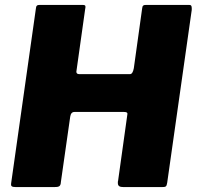

<svg xmlns="http://www.w3.org/2000/svg" viewBox="-20 -762 801 782"><path d="M485 -306C494 -306 499 -304 499 -299V-298L461 -26C460 -24 460 -21 460 -17C460 -4 467 0 484 0H638C657 0 658 -2 661 -18L760 -715C761 -718 761 -723 761 -728C761 -739 758 -742 750 -742H576C565 -742 560 -740 559 -728L525 -484C522 -468 517 -460 509 -460H304C295 -460 291 -463 291 -470L327 -726C328 -729 328 -732 328 -734C328 -738 328 -742 317 -742H142C131 -742 127 -739 126 -726L26 -20C26 -17 25 -15 25 -12C25 -5 26 0 45 0H199C220 0 227 -2 228 -21L266 -287C268 -300 274 -306 283 -306Z"/></svg>

Font: Libre Franklin ExtraBold
Style: Italic
Weight: 800
Italic angle: -8°
Designer: Pablo Impallari, Rodrigo Fuenzalida
Foundry: Impallari Type
Version: Version 1.002; ttfautohint (v1.5)